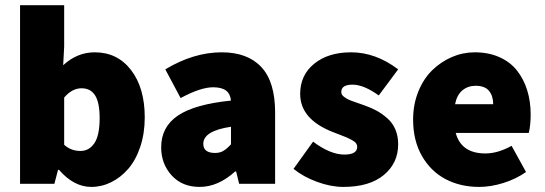

<svg xmlns="http://www.w3.org/2000/svg" viewBox="-20 -716 2123 748"><path d="M58.1 0V-695.8H230V-534.2L226.1 -461.9Q280.8 -512.2 349.1 -512.2Q437.5 -512.2 490.7 -442.9Q543.9 -373.5 543.9 -258.8Q543.9 -196.3 526.4 -144Q508.8 -91.8 479.5 -58.1Q450.2 -24.4 413.1 -6.1Q376 12.2 335.9 12.2Q267.6 12.2 210 -54.2H206.1L191.9 0ZM230 -151.9Q256.3 -127.9 293.9 -127.9Q327.1 -127.9 347.7 -158.2Q368.2 -188.5 368.2 -255.9Q368.2 -316.4 350.6 -344.2Q333 -372.1 297.9 -372.1Q260.7 -372.1 230 -335.9Z M607.9 -142.1Q607.9 -221.2 672.6 -265.4Q737.3 -309.6 879.9 -324.2Q877 -351.1 860.1 -363.5Q843.3 -376 810.1 -376Q761.7 -376 683.6 -334L624 -445.8Q734.4 -512.2 843.8 -512.2Q944.3 -512.2 998 -454.8Q1051.8 -397.5 1051.8 -277.8V0H911.6L899.9 -47.9H896Q829.6 12.2 757.8 12.2Q689.5 12.2 648.7 -32.7Q607.9 -77.6 607.9 -142.1ZM772 -155.8Q772 -120.1 817.9 -120.1Q836.9 -120.1 850.6 -128.4Q864.3 -136.7 879.9 -153.8V-222.2Q772 -206.1 772 -155.8Z M1123.5 -58.1 1199.7 -164.1Q1267.1 -113.8 1321.3 -113.8Q1371.6 -113.8 1371.6 -144Q1371.6 -151.4 1367.2 -157.7Q1362.8 -164.1 1351.1 -170.4Q1339.4 -176.8 1331.5 -180.2Q1323.7 -183.6 1303.5 -191.2Q1283.2 -198.7 1275.4 -202.1Q1149.4 -252 1149.4 -350.1Q1149.4 -423.3 1204.1 -467.8Q1258.8 -512.2 1347.7 -512.2Q1443.4 -512.2 1531.2 -445.8L1455.6 -344.2Q1397 -386.2 1353.5 -386.2Q1309.6 -386.2 1309.6 -357.9Q1309.6 -352.5 1312 -347.9Q1314.5 -343.3 1319.8 -339.1Q1325.2 -335 1330.6 -331.8Q1335.9 -328.6 1345.7 -324.7Q1355.5 -320.8 1362.8 -318.4Q1370.1 -315.9 1382.8 -311.5Q1395.5 -307.1 1403.3 -304.2Q1429.2 -294.9 1449.2 -283.7Q1469.2 -272.5 1489.3 -254.9Q1509.3 -237.3 1520.3 -211.7Q1531.2 -186 1531.2 -153.8Q1531.2 -80.6 1475.3 -34.2Q1419.4 12.2 1317.4 12.2Q1269.5 12.2 1215.8 -7.3Q1162.1 -26.9 1123.5 -58.1Z M1589.4 -250Q1589.4 -309.1 1609.6 -359.1Q1629.9 -409.2 1663.6 -442.1Q1697.3 -475.1 1740.2 -493.7Q1783.2 -512.2 1829.1 -512.2Q1883.3 -512.2 1925.5 -493.4Q1967.8 -474.6 1994.1 -441.2Q2020.5 -407.7 2033.9 -364.3Q2047.4 -320.8 2047.4 -270Q2047.4 -228.5 2040 -198.2H1755.4Q1776.9 -118.2 1871.1 -118.2Q1919.4 -118.2 1973.1 -147.9L2029.3 -45.9Q1989.7 -18.1 1940.4 -2.9Q1891.1 12.2 1847.2 12.2Q1773.4 12.2 1715.6 -18.3Q1657.7 -48.8 1623.5 -108.9Q1589.4 -168.9 1589.4 -250ZM1752.9 -310.1H1901.4Q1901.4 -341.8 1885.3 -361.8Q1869.1 -381.8 1833 -381.8Q1802.7 -381.8 1781.2 -363.8Q1759.8 -345.7 1752.9 -310.1Z"/></svg>

Font: Source Sans Pro Black
Style: Regular
Weight: 900
Designer: Paul D. Hunt
Foundry: Adobe Systems Incorporated
Version: Version 2.020;PS 2.0;hotconv 1.0.86;makeotf.lib2.5.63406